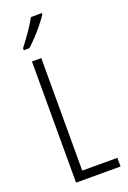

<svg xmlns="http://www.w3.org/2000/svg" viewBox="-177 -1005 710 1063"><g transform="rotate(-20 178.0 -473.5)"><path d="M76 0V-714H131V-51H338V0ZM219 -939Q204 -916 181 -887.5Q158 -859 133 -832.5Q108 -806 88 -788H55V-800Q86 -840 110 -875Q134 -910 155 -947H219Z"/></g></svg>

Font: Noto Sans Telugu ExtraCondensed Light
Style: Regular
Weight: 300
Width: 2
Designer: Jelle Bosma - Monotype Design Team
Foundry: Monotype Imaging Inc.
Version: Version 2.005; ttfautohint (v1.8.4.7-5d5b)